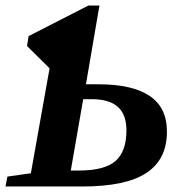

<svg xmlns="http://www.w3.org/2000/svg" viewBox="-29 -677 682 697"><path d="M151 -429 69 -510 75 -546 292 -657H332L283 -371H329Q451 -371 514 -329Q577 -287 577 -199Q577 -98 502 -49Q428 0 269 0H-9L-2 -36L83 -48ZM273 -317 228 -58H259Q351 -58 391 -93Q430 -128 430 -204Q430 -260 400 -288Q369 -317 303 -317Z"/></svg>

Font: Libra Serif Modern
Style: Bold Italic
Weight: 700
Italic angle: -12°
Designer: Stefan Peev, Context Ltd
Foundry: Stefan Peev, Context Ltd
Version: Version 1.000